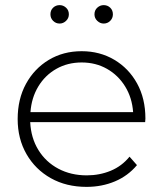

<svg xmlns="http://www.w3.org/2000/svg" viewBox="-20 -726 637 750"><path d="M318 4Q239 4 178.5 -30Q118 -64 83.5 -124Q49 -184 49 -261Q49 -339 81.5 -398.5Q114 -458 170.5 -492Q227 -526 299 -526Q370 -526 426.5 -492.5Q483 -459 515.5 -400Q548 -341 548 -263Q548 -260 547.5 -256Q547 -252 547 -249H98Q101 -187 130 -140Q159 -93 208 -67Q257 -41 319 -41Q369 -41 412.5 -59Q456 -77 486 -114L515 -81Q480 -39 429 -17.5Q378 4 318 4ZM99 -288H500Q496 -344 469 -388Q442 -432 398 -457Q354 -482 299 -482Q244 -482 200 -457Q156 -432 129.5 -388Q103 -344 99 -288ZM385 -634Q371 -634 360 -644.5Q349 -655 349 -670Q349 -686 360 -696Q371 -706 385 -706Q400 -706 410.5 -696Q421 -686 421 -670Q421 -655 410.5 -644.5Q400 -634 385 -634ZM213 -634Q198 -634 187.5 -644.5Q177 -655 177 -670Q177 -686 187.5 -696Q198 -706 213 -706Q227 -706 238 -696Q249 -686 249 -670Q249 -655 238 -644.5Q227 -634 213 -634Z"/></svg>

Font: Montserrat Light
Style: Regular
Weight: 300
Designer: Julieta Ulanovsky
Foundry: Julieta Ulanovsky
Version: Version 9.000; ttfautohint (v1.8.4.7-5d5b)